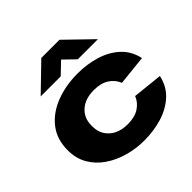

<svg xmlns="http://www.w3.org/2000/svg" viewBox="-187 -907 1091 1091"><g transform="rotate(-45 358.5 -361.0)"><path d="M375 12Q308 12 246 -5.5Q184 -23 134.5 -57Q85 -91 56 -141Q27 -191 27 -257Q27 -345 74 -405Q121 -465 200.5 -495.5Q280 -526 375 -526Q451 -526 518.5 -505.5Q586 -485 633.5 -441.5Q681 -398 696 -329L516 -310Q501 -348 465.5 -371Q430 -394 374 -394Q304 -394 263 -357.5Q222 -321 222 -262V-252Q222 -194 263 -157Q304 -120 374 -120Q430 -120 465.5 -143Q501 -166 516 -204L696 -185Q681 -116 633.5 -72.5Q586 -29 518.5 -8.5Q451 12 375 12ZM135 -582 292 -734H438L595 -582H433L365 -648L296 -582Z"/></g></svg>

Font: Special Gothic Expanded One
Style: Regular
Weight: 400
Designer: Alistair McCready
Foundry: Monolith
Version: Version 1.010; ttfautohint (v1.8.4.7-5d5b)